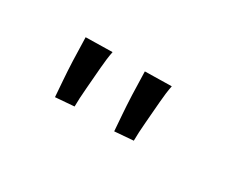

<svg xmlns="http://www.w3.org/2000/svg" viewBox="-33 -828 424 337"><g transform="rotate(30 179.0 -659.5)"><path d="M128 -719Q125 -704 123.5 -684.5Q122 -665 120 -641.5Q118 -618 118 -603L80 -600Q80 -601 77.5 -633.5Q75 -666 74 -718ZM248 -719Q245 -704 243.5 -684.5Q242 -665 240 -641.5Q238 -618 238 -603L200 -600Q200 -601 197.5 -633.5Q195 -666 194 -718Z"/></g></svg>

Font: Antic
Style: Regular
Weight: 400
Version: Version 1.0002